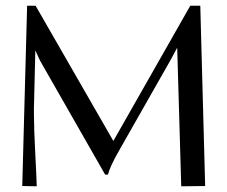

<svg xmlns="http://www.w3.org/2000/svg" viewBox="-20 -653 798 674"><path d="M75.2 -632.8H105L377.9 -158.2L647.9 -632.8H683.1L700.2 0L616.2 1L602.1 -483.9H601.1L579.1 -442.9L398.9 -126Q365.2 -66.9 358.9 -40H349.1L120.1 -440.9L105 -474.1H104L99.1 -273.9V-252Q99.1 -203.6 104 -109.6Q108.9 -15.6 108.9 1L58.1 0Z"/></svg>

Font: Resagokr
Style: Regular
Weight: 500
Designer: gluk
Foundry: gluk
Version: Version 0.95